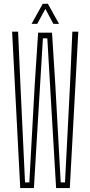

<svg xmlns="http://www.w3.org/2000/svg" viewBox="-20 -962 462 982"><path d="M83.5 0 42 -800H72.5L84.5 -527L108 -29H130L157.5 -527L175 -795H246L263 -527L290.5 -29H312.5L338 -527L350 -800H380.5L337 0H267L250.5 -279L222 -766H199.5L170 -279L153.5 0ZM141.5 -840 198.5 -942.5H225L282 -840H253L212 -916.5L170.5 -840Z"/></svg>

Font: Big Shoulders Display Thin ExtraLight
Style: Regular
Weight: 250
Version: Version 2.002